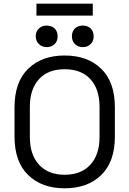

<svg xmlns="http://www.w3.org/2000/svg" viewBox="-20 -1018 709 1052"><path d="M334 13.7Q209 13.7 134.8 -58.6Q59.6 -130.9 59.6 -269.5Q59.6 -323.2 59.6 -429.7Q59.6 -569.3 134.8 -641.6Q209 -713.9 334 -713.9Q460 -713.9 534.2 -641.6Q609.4 -569.3 609.4 -429.7Q609.4 -377 609.4 -269.5Q609.4 -130.9 534.2 -58.6Q460 13.7 334 13.7ZM334 -60.5Q424.8 -60.5 474.6 -115.2Q525.4 -169.9 525.4 -266.6Q525.4 -322.3 525.4 -432.6Q525.4 -530.3 474.6 -585Q424.8 -638.7 334 -638.7Q244.1 -638.7 194.3 -585Q143.6 -530.3 143.6 -432.6Q143.6 -377.9 143.6 -266.6Q143.6 -169.9 194.3 -115.2Q244.1 -60.5 334 -60.5ZM433.6 -759.8Q408.2 -759.8 390.6 -776.4Q374 -793 374 -819.3Q374 -845.7 390.6 -862.3Q408.2 -877.9 433.6 -877.9Q460 -877.9 476.6 -862.3Q493.2 -845.7 493.2 -819.3Q493.2 -793 476.6 -776.4Q460 -759.8 433.6 -759.8ZM236.3 -759.8Q210 -759.8 193.4 -776.4Q175.8 -793 175.8 -819.3Q175.8 -845.7 193.4 -862.3Q210 -877.9 236.3 -877.9Q261.7 -877.9 279.3 -862.3Q295.9 -845.7 295.9 -819.3Q295.9 -793 279.3 -776.4Q261.7 -759.8 236.3 -759.8ZM179.7 -932.6Q179.7 -949.2 179.7 -998Q256.8 -998 488.3 -998Q488.3 -981.4 488.3 -932.6Q411.1 -932.6 179.7 -932.6Z"/></svg>

Font: Kadena Space Grotesk
Style: Regular
Weight: 400
Designer: Florian Karsten
Version: Version 2.000